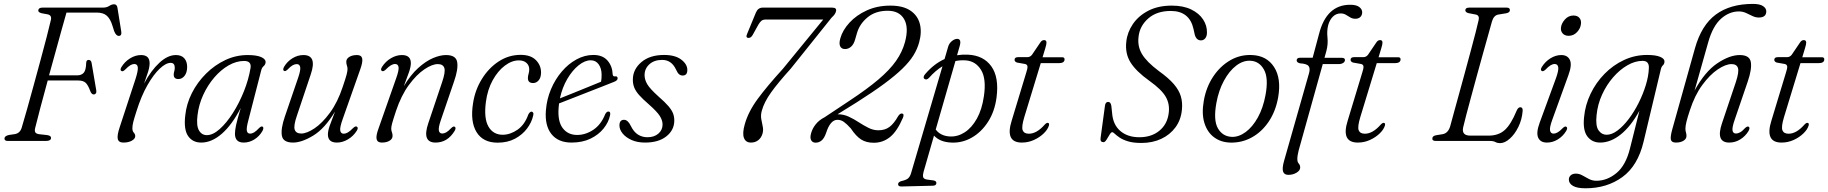

<svg xmlns="http://www.w3.org/2000/svg" viewBox="-20 -740 9598 1008"><path d="M181 -686Q182.5 -700 203 -700H519.5Q540.5 -700 553.5 -708.8Q566.5 -717.5 579 -717.5Q593.5 -717.5 596.5 -700L616.5 -575Q620.5 -552.5 604.5 -551.5Q590 -550.5 579.5 -576L570 -606Q559.5 -640.5 541 -657.2Q522.5 -674 487.5 -674H329Q318 -636 303.2 -582.5Q288.5 -529 271.5 -467.5Q254.5 -406 237.5 -344.5H386.5Q407 -344.5 419.2 -357.5Q431.5 -370.5 432.5 -410Q433.5 -425.5 445 -425.5Q458.5 -425.5 461 -409L485.5 -265Q487 -254.5 483 -249.5Q479 -244.5 473 -244Q461 -243.5 454 -261.5Q442.5 -293.5 429.5 -305.5Q416.5 -317.5 389.5 -317.5H230.5Q209 -239.5 191.5 -172.8Q174 -106 165 -69.5Q161 -55 164.8 -46.5Q168.5 -38 185 -35.5L226 -31Q248 -28 248 -16.5Q248 0 221 0H21Q2.5 0 3.5 -14Q4.5 -26.5 27.5 -31.5L58.5 -36Q85.5 -41 94 -70Q106 -109 122.2 -167.2Q138.5 -225.5 156.8 -292.2Q175 -359 192.8 -424.5Q210.5 -490 224.8 -545Q239 -600 247 -634.5Q253 -659.5 231 -664.5L198.5 -670.5Q179.5 -675.5 181 -686Z M619 -366.5Q608 -370.5 617 -387Q634 -415.5 662.2 -433.2Q690.5 -451 720.5 -451Q765.5 -451 765.5 -408Q765.5 -388.5 757 -361.5Q748.5 -334.5 736.5 -301.5Q773 -370 816.8 -410.5Q860.5 -451 903.5 -451Q933 -451 948 -433.5Q963 -416 962.5 -387Q962 -358.5 948.8 -341.8Q935.5 -325 916.5 -325Q892 -325 892 -348Q892 -357 894.8 -365.5Q897.5 -374 897.5 -384.5Q897.5 -410 876 -410Q851 -410 818.8 -379.8Q786.5 -349.5 754 -292.8Q721.5 -236 696.5 -156Q685 -120.5 680 -101Q675 -81.5 675 -66.5Q675 -51.5 682.5 -43.5Q690 -35.5 690 -25.5Q690 -11.5 672.2 -1.5Q654.5 8.5 628 8.5Q602.5 8.5 598.2 -10.8Q594 -30 609 -74L691.5 -325.5Q705.5 -369 703.5 -386.5Q701.5 -404 685 -404Q675.5 -404 664.2 -397.5Q653 -391 636.5 -374Q625.5 -363.5 619 -366.5Z M1283.5 -107Q1273 -68 1276 -53.2Q1279 -38.5 1293 -38.5Q1303.5 -38.5 1314.2 -45Q1325 -51.5 1340.5 -68Q1351.5 -78.5 1358 -75.5Q1367 -71 1358.5 -53.5Q1342.5 -25 1315.8 -8.2Q1289 8.5 1259.5 8.5Q1213.5 8.5 1213.5 -38Q1213.5 -55.5 1219.5 -83.8Q1225.5 -112 1244 -173.5Q1198.5 -85 1145 -38.2Q1091.5 8.5 1036.5 8.5Q991.5 8.5 967.8 -25.5Q944 -59.5 952.5 -133Q958.5 -194 987.2 -251Q1016 -308 1061.5 -353.2Q1107 -398.5 1163 -424.8Q1219 -451 1280 -451Q1326.5 -451 1350.8 -440.5Q1375 -430 1374.5 -413.5Q1373.5 -401 1364.5 -393.2Q1355.5 -385.5 1352 -373ZM1017 -135.5Q1010 -80.5 1024.5 -55.5Q1039 -30.5 1066 -30.5Q1097.5 -30.5 1133.2 -62.2Q1169 -94 1202.2 -146Q1235.5 -198 1260.5 -260.5Q1285.5 -323 1295.5 -384Q1300.5 -420 1261.5 -420Q1221 -420 1180.2 -396.8Q1139.5 -373.5 1105 -333.2Q1070.5 -293 1047 -242Q1023.5 -191 1017 -135.5Z M1852.5 -75.5Q1863.5 -70.5 1853 -53.5Q1835 -25 1806.5 -8.2Q1778 8.5 1749 8.5Q1701.5 8.5 1701.5 -34Q1701.5 -52.5 1711.2 -80.5Q1721 -108.5 1739 -154.5Q1685 -65 1624.5 -28.2Q1564 8.5 1518.5 8.5Q1466 8.5 1459.8 -28Q1453.5 -64.5 1476 -129.5L1545.5 -332.5Q1559 -372 1556 -387.8Q1553 -403.5 1538 -403.5Q1528 -403.5 1516.8 -397.5Q1505.5 -391.5 1490 -375Q1478 -364 1472 -367.5Q1462 -372 1471.5 -389.5Q1488 -417.5 1515.5 -434.2Q1543 -451 1573 -451Q1646 -451 1611.5 -349.5L1539 -133.5Q1520.5 -80 1527.2 -59.5Q1534 -39 1561.5 -39Q1590.5 -39 1631.2 -66.2Q1672 -93.5 1712.2 -148.2Q1752.5 -203 1779.5 -284.5Q1795.5 -331.5 1800 -349.5Q1804.5 -367.5 1804.5 -377.5Q1804.5 -387.5 1801.2 -396.2Q1798 -405 1798 -416Q1798 -431.5 1813.8 -441.2Q1829.5 -451 1854.5 -451Q1877.5 -451 1881.5 -433Q1885.5 -415 1871 -375L1779 -114.5Q1763.5 -71.5 1766.2 -54.8Q1769 -38 1785 -38Q1794.5 -38 1806 -44.5Q1817.5 -51 1834 -68Q1846 -79 1852.5 -75.5Z M1986 -367Q1975 -372 1986 -389.5Q2004.5 -418 2032.8 -434.5Q2061 -451 2090 -451Q2137 -451 2137 -408.5Q2137 -390 2127.5 -362Q2118 -334 2100 -287.5Q2136 -347.5 2175.8 -383.2Q2215.5 -419 2253.2 -435Q2291 -451 2321.5 -451Q2374 -451 2380.2 -414.2Q2386.5 -377.5 2364 -313L2294.5 -109.5Q2281 -70.5 2284 -54.8Q2287 -39 2302 -39Q2311.5 -39 2322.5 -45Q2333.5 -51 2349.5 -68Q2360.5 -78.5 2366.5 -75Q2376.5 -70 2367 -53Q2329.5 8.5 2267 8.5Q2194 8.5 2228.5 -93L2301 -308.5Q2319.5 -362.5 2312.8 -383Q2306 -403.5 2278.5 -403.5Q2249 -403.5 2208 -376Q2167 -348.5 2126.8 -294Q2086.5 -239.5 2059 -157.5Q2043.5 -110.5 2038.8 -92.8Q2034 -75 2034 -65Q2034 -54.5 2037.5 -46Q2041 -37.5 2041 -26.5Q2041 -11 2025.2 -1.2Q2009.5 8.5 1984.5 8.5Q1961.5 8.5 1957.2 -9.5Q1953 -27.5 1968 -67.5L2059.5 -328Q2075 -371 2072.5 -387.5Q2070 -404 2054 -404Q2044 -404 2032.2 -397.2Q2020.5 -390.5 2005 -374.5Q1993 -363.5 1986 -367Z M2704 -423Q2667 -423 2630.2 -395.2Q2593.5 -367.5 2566.5 -318.5Q2539.5 -269.5 2531 -205.5Q2519.5 -119 2544.2 -75.8Q2569 -32.5 2619.5 -32.5Q2659.5 -33 2697 -59Q2734.5 -85 2753.5 -138.5Q2761.5 -154 2771 -154Q2776 -153.5 2779 -148.2Q2782 -143 2779 -132.5Q2771.5 -98 2747.2 -65.5Q2723 -33 2684 -12Q2645 9 2592.5 9Q2516 9 2482 -46.2Q2448 -101.5 2463.5 -198Q2474 -267.5 2509.8 -325.2Q2545.5 -383 2598.2 -417.5Q2651 -452 2713.5 -452Q2766.5 -452 2793.8 -424.2Q2821 -396.5 2820.5 -358Q2820 -332 2807.8 -318Q2795.5 -304 2779 -304Q2751 -304 2751.5 -330.5Q2751.5 -341 2755 -352.2Q2758.5 -363.5 2758.5 -376Q2758.5 -396.5 2744 -409.8Q2729.5 -423 2704 -423Z M3183 -135.5Q3175.5 -98.5 3149 -65.5Q3122.5 -32.5 3080 -12Q3037.5 8.5 2980.5 8.5Q2910.5 8.5 2875 -36.2Q2839.5 -81 2846 -161Q2850.5 -219 2872.5 -271.2Q2894.5 -323.5 2929.2 -364.2Q2964 -405 3006.8 -428.2Q3049.5 -451.5 3095 -451.5Q3144 -451.5 3169.5 -422Q3195 -392.5 3196.5 -350Q3197.5 -337.5 3209 -339Q3221.5 -341 3222.5 -330Q3223.5 -317.5 3203 -310Q3180.5 -301 3142.5 -286Q3104.5 -271 3061.2 -254.2Q3018 -237.5 2979 -222Q2940 -206.5 2915 -197Q2913.5 -187 2913 -177.5Q2906.5 -104.5 2933.8 -68Q2961 -31.5 3010 -31.5Q3054 -31.5 3094.8 -58.5Q3135.5 -85.5 3157.5 -141Q3165.5 -155 3174.5 -154.5Q3186.5 -154 3183 -135.5ZM3081.5 -423.5Q3050.5 -423.5 3017.8 -397.2Q2985 -371 2958.5 -326Q2932 -281 2919.5 -223.5Q2947.5 -234.5 2987 -250.5Q3026.5 -266.5 3066.5 -282.8Q3106.5 -299 3135.5 -311Q3138.5 -325 3138.5 -347Q3138.5 -380.5 3123.2 -402Q3108 -423.5 3081.5 -423.5Z M3379 -19.5Q3415 -19.5 3436.8 -38.8Q3458.5 -58 3458.5 -86.5Q3458.5 -108 3444.2 -130.8Q3430 -153.5 3386.5 -192Q3353.5 -220.5 3335.2 -241.2Q3317 -262 3309.5 -281.2Q3302 -300.5 3302.5 -323.5Q3303 -376 3347.2 -413.8Q3391.5 -451.5 3466.5 -451.5Q3524.5 -451.5 3556.5 -427.2Q3588.5 -403 3588.5 -372.5Q3588.5 -343.5 3564 -343.5Q3553.5 -343.5 3545.2 -350.2Q3537 -357 3529 -375Q3505.5 -425.5 3456.5 -425.5Q3414.5 -425.5 3389.2 -402.5Q3364 -379.5 3364 -345.5Q3364 -322 3378 -298Q3392 -274 3437 -233.5Q3471 -204 3489 -183Q3507 -162 3513.8 -143.8Q3520.5 -125.5 3520 -105Q3519 -56 3478 -23.8Q3437 8.5 3366.5 8.5Q3326 8.5 3295.8 -5Q3265.5 -18.5 3248.8 -39.2Q3232 -60 3232 -82Q3232.5 -111 3256 -111Q3276.5 -111 3291.5 -79.5Q3307 -47.5 3329.2 -33.5Q3351.5 -19.5 3379 -19.5Z M3983.5 -39.5Q3977.5 -17.5 3961.5 -4.5Q3945.5 8.5 3922.5 8.5Q3895 8.5 3885.8 -15.8Q3876.5 -40 3890 -87.5Q3908.5 -153.5 3957.8 -220.5Q4007 -287.5 4090 -378.5L4302 -637.5H4000.5Q3986 -637.5 3978 -631.2Q3970 -625 3962 -611.5L3931.5 -556.5Q3922.5 -540.5 3909.5 -541Q3893 -541.5 3902.5 -562.5L3948.5 -674Q3959.5 -700 3984.5 -700H4348.5Q4374 -700 4369 -681Q4367.5 -673.5 4362.5 -665.8Q4357.5 -658 4346 -647.5L4131 -379Q4064.5 -305.5 4028.5 -255.2Q3992.5 -205 3980 -160.5Q3973 -136.5 3976.5 -116Q3980 -95.5 3984.2 -76.8Q3988.5 -58 3983.5 -39.5Z M4238 -39.5Q4245 -66 4263.2 -88.2Q4281.5 -110.5 4308.5 -124L4438 -210Q4532 -272 4591.5 -322.5Q4651 -373 4684 -420Q4717 -467 4731 -518.5Q4752 -596 4726.5 -639.8Q4701 -683.5 4640.5 -683.5Q4576.5 -683.5 4535 -649.2Q4493.5 -615 4479.5 -567.5L4469 -531.5Q4462 -507 4448 -494.8Q4434 -482.5 4416.5 -482.5Q4398 -482.5 4391 -496.8Q4384 -511 4391.5 -538Q4403.5 -581.5 4439.8 -621Q4476 -660.5 4531 -685.5Q4586 -710.5 4654.5 -710.5Q4720.5 -710.5 4759 -684.8Q4797.5 -659 4809 -615.5Q4820.5 -572 4805.5 -517.5Q4796 -482.5 4775.5 -449.2Q4755 -416 4717.8 -379.8Q4680.5 -343.5 4622 -300.2Q4563.5 -257 4477.5 -202.5L4377 -140H4379.5Q4409 -140 4436 -127.5Q4463 -115 4488.5 -98.2Q4514 -81.5 4539.5 -68.8Q4565 -56 4591.5 -56Q4626.5 -56 4650 -73.8Q4673.5 -91.5 4695.5 -130.5Q4705.5 -145.5 4716 -144Q4728.5 -142 4720.5 -122Q4689.5 -50 4652.2 -20.2Q4615 9.5 4567.5 9.5Q4527.5 9.5 4500.5 -8Q4473.5 -25.5 4447 -65.5Q4425.5 -89.5 4410.2 -100.2Q4395 -111 4376.5 -111Q4339 -111 4317 -42Q4307.5 -14.5 4293.8 -2.8Q4280 9 4262 9Q4246 9 4238.8 -3.5Q4231.5 -16 4238 -39.5Z M4857.5 -331.5Q4844.5 -318 4834 -325.5Q4828 -329.5 4829.5 -337.2Q4831 -345 4838 -352Q4883.5 -405 4939 -430L4958 -495.5Q4963.5 -513.5 4978 -524.8Q4992.5 -536 5005 -536Q5029 -536 5018.5 -498.5L5004.5 -450Q5032.5 -454.5 5062 -453Q5143.5 -449 5184.5 -391.8Q5225.5 -334.5 5212 -229.5Q5202.5 -155.5 5167.5 -101Q5132.5 -46.5 5082.2 -17.8Q5032 11 4975.5 8.5Q4915.5 6.5 4883.5 -28L4828.5 163Q4824 179.5 4826.5 189.5Q4829 199.5 4846 202.5L4879.5 207Q4896 209.5 4896 220.5Q4896 234.5 4877.5 235L4712.5 239Q4695 239.5 4695 227Q4695 216.5 4711 211Q4736.5 205.5 4747 196.8Q4757.5 188 4763 169.5L4928 -392Q4891.5 -370 4857.5 -331.5ZM4967 -23.5Q5008 -21.5 5045 -45.5Q5082 -69.5 5108.8 -117.5Q5135.5 -165.5 5145.5 -235Q5159 -326 5130.8 -372.5Q5102.5 -419 5050.5 -423Q5022.5 -425 4996 -419.5L4892.5 -60Q4918 -26 4967 -23.5Z M5362 -404 5319.5 -411.5Q5306.5 -416 5306.5 -426Q5306.5 -440 5325.5 -440H5373.5Q5388.5 -440 5398 -452.5L5442 -517.5Q5450 -529.5 5461.5 -529.5Q5474 -529.5 5474 -516Q5474 -507 5468 -487.5L5453.5 -439.5H5556Q5569 -439.5 5569 -428.5Q5569 -408.5 5539 -408.5H5444L5357.5 -125Q5342 -73.5 5349.2 -55.8Q5356.5 -38 5381.5 -38Q5423 -38 5465 -86Q5474.5 -96 5481 -95Q5490 -94 5487 -81.5Q5481 -60.5 5459.8 -39.8Q5438.5 -19 5408.2 -5.2Q5378 8.5 5344.5 8.5Q5255 8.5 5291.5 -107L5368 -359.5Q5375.5 -382 5374.2 -391.5Q5373 -401 5362 -404Z M5972.5 10.5Q5929.5 10.5 5902 2Q5874.5 -6.5 5858 -17.8Q5841.5 -29 5832.8 -37.5Q5824 -46 5819 -46Q5813 -46 5805.2 -32.8Q5797.5 -19.5 5789.2 -6.5Q5781 6.5 5773.5 6.5Q5755 6.5 5758 -15L5781 -184.5Q5783.5 -205 5798 -205Q5811 -205 5814.5 -184.5L5818.5 -147Q5823 -85.5 5861.5 -52.5Q5900 -19.5 5961.5 -19.5Q6025 -19.5 6066.5 -53.5Q6108 -87.5 6115.5 -144.5Q6122.5 -192.5 6100.5 -231.2Q6078.5 -270 6014.5 -315.5Q5945 -365 5915.5 -412Q5886 -459 5893 -520.5Q5898 -570 5927.5 -613.5Q5957 -657 6008.8 -683.8Q6060.5 -710.5 6132 -710.5Q6192.5 -710.5 6234 -690.2Q6275.5 -670 6296.5 -637.5Q6317.5 -605 6316.5 -568.5Q6316.5 -550.5 6307.8 -539.2Q6299 -528 6285 -528Q6261 -528 6252.5 -558L6246 -587.5Q6225 -682.5 6126.5 -682.5Q6053 -682.5 6008.2 -643Q5963.5 -603.5 5957.5 -547.5Q5951 -497 5975.5 -456Q6000 -415 6064 -367Q6115 -330.5 6142.5 -298.5Q6170 -266.5 6179.5 -234Q6189 -201.5 6185 -163.5Q6180 -110.5 6151.2 -71.5Q6122.5 -32.5 6076.5 -11Q6030.5 10.5 5972.5 10.5Z M6553 -451Q6630 -448 6668.8 -388.2Q6707.5 -328.5 6690.5 -230Q6677.5 -156 6640.8 -101.5Q6604 -47 6551.2 -18.2Q6498.5 10.5 6438 8.5Q6389 7 6353.5 -19.5Q6318 -46 6303 -94.8Q6288 -143.5 6300 -211.5Q6312.5 -282.5 6349 -337.5Q6385.5 -392.5 6438.2 -423.2Q6491 -454 6553 -451ZM6446.5 -21.5Q6483.5 -20 6519.8 -46.8Q6556 -73.5 6583.8 -123.5Q6611.5 -173.5 6624 -241.5Q6640.5 -330 6616 -374.2Q6591.5 -418.5 6545.5 -421Q6507 -423.5 6470.2 -395.5Q6433.5 -367.5 6405.8 -316.5Q6378 -265.5 6366 -199.5Q6349.5 -108.5 6374.2 -66Q6399 -23.5 6446.5 -21.5Z M6787.5 -423Q6787.5 -437 6806.5 -437H6871.5L6905 -562Q6944 -715 7068.5 -715Q7101 -715 7116.2 -703.2Q7131.5 -691.5 7131.5 -675.5Q7131.5 -660.5 7122 -651Q7112.5 -641.5 7095.5 -641.5Q7080.5 -641.5 7069 -648.5Q7057.5 -655.5 7045.8 -662.5Q7034 -669.5 7018.5 -669.5Q6994.5 -669.5 6977.5 -652.5Q6960.5 -635.5 6953 -608Q6945.5 -579 6949.2 -543.5Q6953 -508 6943.5 -472.5L6933.5 -436.5H7024Q7041 -436.5 7041 -425Q7041 -415.5 7031.5 -409.5Q7022 -403.5 7008 -403.5H6924.5L6798 49.5Q6791 76.5 6791 95.5Q6791 110.5 6798.5 118.8Q6806 127 6806 139.5Q6806 155 6787 166.5Q6768 178 6744 178Q6722 178 6716.2 160.8Q6710.5 143.5 6721 106L6852.5 -356Q6859.5 -380.5 6850.2 -393Q6841 -405.5 6805 -407.5Q6787.5 -412 6787.5 -423Z M7126 -404 7083.5 -411.5Q7070.5 -416 7070.5 -426Q7070.5 -440 7089.5 -440H7137.5Q7152.5 -440 7162 -452.5L7206 -517.5Q7214 -529.5 7225.5 -529.5Q7238 -529.5 7238 -516Q7238 -507 7232 -487.5L7217.5 -439.5H7320Q7333 -439.5 7333 -428.5Q7333 -408.5 7303 -408.5H7208L7121.5 -125Q7106 -73.5 7113.2 -55.8Q7120.5 -38 7145.5 -38Q7187 -38 7229 -86Q7238.5 -96 7245 -95Q7254 -94 7251 -81.5Q7245 -60.5 7223.8 -39.8Q7202.5 -19 7172.2 -5.2Q7142 8.5 7108.5 8.5Q7019 8.5 7055.5 -107L7132 -359.5Q7139.5 -382 7138.2 -391.5Q7137 -401 7126 -404Z M7802 0H7518Q7498 0 7500 -14Q7500 -26 7519.5 -30L7553.5 -35.5Q7582.5 -40.5 7593.5 -77Q7600.5 -103.5 7612.8 -148Q7625 -192.5 7640.2 -247.5Q7655.5 -302.5 7671.2 -360.8Q7687 -419 7701.5 -473Q7716 -527 7727 -569.5Q7738 -612 7743 -635.5Q7748 -659 7728.5 -663.5L7689.5 -671Q7673 -675.5 7673 -686Q7673 -700 7693.5 -700H7890Q7907 -700 7907 -687Q7907 -674.5 7888.5 -670.5L7846 -663.5Q7822.5 -659.5 7813 -628Q7806 -603.5 7793.8 -559.2Q7781.5 -515 7766 -460Q7750.5 -405 7734.5 -346.2Q7718.5 -287.5 7703.8 -233.2Q7689 -179 7677.8 -136.2Q7666.5 -93.5 7661.5 -71Q7652.5 -28 7699 -28H7796Q7847 -28 7879.8 -57.2Q7912.5 -86.5 7942 -158Q7950 -177 7961.5 -177Q7975 -177 7974 -158.5Q7970.5 -112.5 7951.5 -73.8Q7932.5 -35 7906.2 -11.8Q7880 11.5 7855 11.5Q7841.5 11.5 7831 5.8Q7820.5 0 7802 0Z M8215.5 -552Q8195 -552 8184 -564.5Q8173 -577 8175 -595Q8177.5 -617.5 8196 -638Q8214.5 -658.5 8240.5 -658.5Q8261.5 -658.5 8272 -646Q8282.5 -633.5 8280 -614.5Q8278 -591.5 8259.8 -571.8Q8241.5 -552 8215.5 -552ZM8129 -110Q8114.5 -70.5 8117.8 -54.5Q8121 -38.5 8136.5 -38.5Q8146 -38.5 8157.2 -44.8Q8168.5 -51 8184.5 -67.5Q8196 -78.5 8202.5 -75Q8212.5 -70 8202.5 -52.5Q8185.5 -24.5 8158.5 -8Q8131.5 8.5 8101.5 8.5Q8067 8.5 8055.5 -17.2Q8044 -43 8063 -95L8148.5 -328.5Q8163.5 -370 8160.8 -387Q8158 -404 8142 -404Q8132 -404 8120.5 -397.2Q8109 -390.5 8093.5 -374Q8081.5 -363.5 8075 -367Q8064.5 -372 8075 -389Q8093 -417.5 8120.5 -434.2Q8148 -451 8176.5 -451Q8210 -451 8222 -425Q8234 -399 8214 -345Z M8608.5 5Q8578.5 130.5 8497.5 189.5Q8416.5 248.5 8304 248.5Q8259.5 248.5 8238 235.8Q8216.5 223 8216.5 203Q8216.5 189 8226.5 180.2Q8236.5 171.5 8253.5 171.5Q8271 171.5 8287.8 181Q8304.5 190.5 8322.2 199.8Q8340 209 8361 209Q8417.5 209 8466.5 168.5Q8515.5 128 8537.5 39L8587 -158.5Q8542 -76.5 8488.8 -34Q8435.5 8.5 8381 8.5Q8338 8.5 8313.5 -24Q8289 -56.5 8296.5 -126Q8302.5 -189 8330.5 -247.5Q8358.5 -306 8403.5 -352Q8448.5 -398 8505.8 -424.8Q8563 -451.5 8627 -451.5Q8672.5 -451.5 8696 -441.5Q8719.5 -431.5 8718.5 -416.5Q8718 -404 8710.2 -397Q8702.5 -390 8699.5 -376.5ZM8362 -135.5Q8356 -79.5 8372.2 -56Q8388.5 -32.5 8414.5 -32.5Q8442.5 -32.5 8472.8 -55.5Q8503 -78.5 8531.5 -116.2Q8560 -154 8583 -200Q8606 -246 8620.5 -293.2Q8635 -340.5 8636.5 -381.5Q8639 -420.5 8603.5 -420.5Q8564 -420.5 8523.8 -397.2Q8483.5 -374 8448.8 -334Q8414 -294 8390.8 -243Q8367.5 -192 8362 -135.5Z M8852 -161.5Q8839 -122.5 8833.8 -100.5Q8828.5 -78.5 8828.5 -65.5Q8828.5 -53 8831.2 -45Q8834 -37 8834 -26.5Q8834 -10.5 8818.2 -1Q8802.5 8.5 8778.5 8.5Q8755.5 8.5 8752 -7.2Q8748.5 -23 8760.5 -65L8878.5 -486.5Q8912.5 -608 8988.2 -663.8Q9064 -719.5 9182.5 -719.5Q9219 -719.5 9236 -708Q9253 -696.5 9253 -680.5Q9253 -648 9213.5 -648Q9196.5 -648 9180.2 -656Q9164 -664 9146.5 -672Q9129 -680 9109.5 -680Q9058.5 -680 9015.5 -641.8Q8972.5 -603.5 8948.5 -519.5L8876.5 -264.5Q8930.5 -363.5 8995.2 -407.2Q9060 -451 9113.5 -451Q9165.5 -451 9171.8 -414.2Q9178 -377.5 9156 -313L9086.5 -109.5Q9073 -70.5 9075.8 -54.8Q9078.5 -39 9094 -39Q9103.5 -39 9115 -45Q9126.5 -51 9142 -68Q9153.5 -78.5 9160 -75Q9169.5 -70.5 9160 -52.5Q9143 -24.5 9116.2 -8Q9089.5 8.5 9058.5 8.5Q8986 8.5 9020.5 -93L9093 -308.5Q9111 -363 9104.2 -383.2Q9097.5 -403.5 9070.5 -403.5Q9040 -403.5 8998.5 -375.8Q8957 -348 8917.2 -294Q8877.5 -240 8852 -161.5Z M9350.5 -404 9308 -411.5Q9295 -416 9295 -426Q9295 -440 9314 -440H9362Q9377 -440 9386.5 -452.5L9430.5 -517.5Q9438.5 -529.5 9450 -529.5Q9462.5 -529.5 9462.5 -516Q9462.5 -507 9456.5 -487.5L9442 -439.5H9544.5Q9557.5 -439.5 9557.5 -428.5Q9557.5 -408.5 9527.5 -408.5H9432.5L9346 -125Q9330.5 -73.5 9337.8 -55.8Q9345 -38 9370 -38Q9411.5 -38 9453.5 -86Q9463 -96 9469.5 -95Q9478.5 -94 9475.5 -81.5Q9469.5 -60.5 9448.2 -39.8Q9427 -19 9396.8 -5.2Q9366.5 8.5 9333 8.5Q9243.5 8.5 9280 -107L9356.5 -359.5Q9364 -382 9362.8 -391.5Q9361.5 -401 9350.5 -404Z"/></svg>

Font: Fraunces 72pt Soft Light
Style: Italic
Weight: 300
Italic angle: -16°
Version: Version 1.000;[b76b70a41]